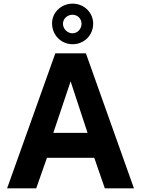

<svg xmlns="http://www.w3.org/2000/svg" viewBox="-20 -1035 779 1055"><path d="M492 -905C492 -966 442 -1015 379 -1015C317 -1015 266 -967 266 -907C266 -842 316 -792 379 -792C442 -792 492 -841 492 -905ZM428 -904C428 -876 406 -852 378 -852C351 -852 326 -876 326 -904C326 -933 351 -954 378 -954C406 -954 428 -933 428 -904ZM19 0H179L238 -168H498L556 0H716L452 -742H284ZM273 -305 368 -588 461 -305Z"/></svg>

Font: 18Franklin
Style: Bold
Weight: 700
Designer: Pablo Impallari, Rodrigo Fuenzalida (Modified by Dan O. Williams)
Version: Version 0.025;PS 000.025;hotconv 1.0.88;makeotf.lib2.5.64775